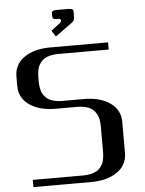

<svg xmlns="http://www.w3.org/2000/svg" viewBox="-64 -1054 836 1104"><g transform="rotate(-5 354.0 -501.5)"><path d="M401.4 -982.4V-951.2Q400.9 -934.6 387.7 -923.8L287.6 -851.1L265.1 -886.2L316.4 -925.3Q325.2 -934.1 325.2 -940.4Q325.2 -951.2 307.6 -951.2Q286.6 -951.2 281.5 -955.3Q276.4 -959.5 276.4 -971.7V-982.4Q276.4 -987.8 276.9 -990.2Q277.3 -992.7 280 -996.3Q282.7 -1000 289.6 -1001.5Q296.4 -1002.9 307.6 -1002.9H370.1Q384.8 -1002.9 391.8 -1000Q398.9 -997.1 400.1 -993.7Q401.4 -990.2 401.4 -982.4ZM250 -437.5Q156.2 -437.5 98.9 -477.8Q41.5 -518.1 41.5 -587.4V-641.6Q41.5 -710.9 98.9 -751.2Q156.2 -791.5 250 -791.5H583.5V-750H291.5Q266.6 -750 246.6 -745.1Q226.6 -740.2 213.9 -732.7Q201.2 -725.1 191.9 -713.4Q182.6 -701.7 177.7 -691.2Q172.9 -680.7 170.2 -666Q167.5 -651.4 167 -641.6Q166.5 -631.8 166.5 -618.7V-610.4Q166.5 -597.2 167 -587.4Q167.5 -577.6 170.2 -563Q172.9 -548.3 177.7 -537.8Q182.6 -527.3 191.9 -515.6Q201.2 -503.9 213.9 -496.3Q226.6 -488.8 246.6 -483.9Q266.6 -479 291.5 -479H416.5Q510.3 -479 567.6 -438.7Q625 -398.4 625 -329.1V-149.9Q625 -80.6 567.6 -40.3Q510.3 0 416.5 0H83.5V-41.5H375Q399.9 -41.5 419.9 -46.4Q439.9 -51.3 452.6 -58.8Q465.3 -66.4 474.6 -78.1Q483.9 -89.8 488.8 -100.3Q493.7 -110.8 496.3 -125.5Q499 -140.1 499.5 -149.9Q500 -159.7 500 -172.9V-306.2Q500 -319.3 499.5 -329.1Q499 -338.9 496.3 -353.5Q493.7 -368.2 488.8 -378.7Q483.9 -389.2 474.6 -400.9Q465.3 -412.6 452.6 -420.2Q439.9 -427.7 419.9 -432.6Q399.9 -437.5 375 -437.5Z"/></g></svg>

Font: Gputeks
Style: Bold
Weight: 600
Width: 8
Version: Version 0.9